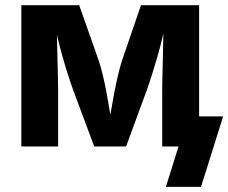

<svg xmlns="http://www.w3.org/2000/svg" viewBox="-20 -566 882 742"><path d="M62.5 -545.9H286.1L361.8 -331.1Q377.9 -282.2 392.1 -206.1Q406.2 -129.9 416 -57.1H397Q405.3 -122.1 420.4 -201.4Q435.5 -280.8 451.2 -331.1L524.9 -545.9H749.5V0H606.9V-215.3Q606.9 -258.3 609.4 -337.4Q611.3 -409.2 612.3 -486.8H622.1Q608.4 -417 588.1 -346.2Q567.9 -275.4 546.4 -215.3L467.3 0H344.2L263.7 -215.3Q241.7 -276.4 221.7 -347.2Q201.7 -418 188 -486.8H198.7L201.7 -355Q204.6 -247.6 204.6 -215.3V0H62.5ZM669.9 0H629.9V-116.2H842.3L756.8 156.2H621.1Z"/></svg>

Font: Inter RS Variable
Style: Regular
Weight: 400
Designer: Rasmus Andersson (customised by Maria Ramos and Noel Pretorius)
Foundry: rsms
Version: Version 3.001;Glyphs 3.2.3 (3260)